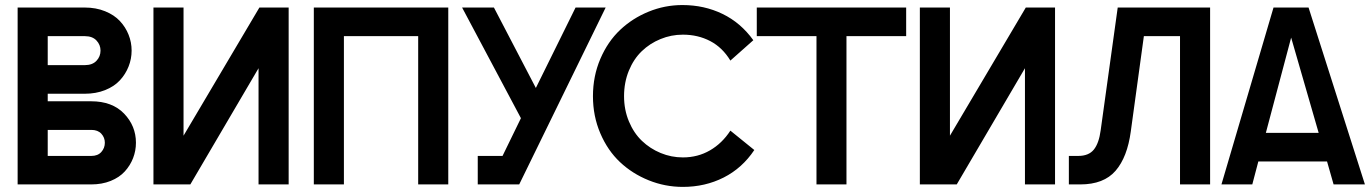

<svg xmlns="http://www.w3.org/2000/svg" viewBox="-20 -730 5423 760"><path d="M49.8 0V-700.2H314.9Q359.9 -700.2 396 -685.5Q432.1 -670.9 454.6 -646.7Q477.1 -622.6 489 -592.5Q501 -562.5 501 -529.8Q501 -497.1 489 -466.8Q477.1 -436.5 454.6 -412.1Q432.1 -387.7 396 -373.3Q359.9 -358.9 314.9 -358.9H168.9V-329.1H340.8Q424.3 -329.1 471.2 -280.3Q518.1 -231.4 518.1 -165Q518.1 -133.3 506.8 -104.2Q495.6 -75.2 474.1 -51.5Q452.6 -27.8 418.2 -13.9Q383.8 0 340.8 0ZM168.9 -112.8H341.8Q367.2 -112.8 381.1 -128.4Q395 -144 395 -165Q395 -185.5 381.1 -200.7Q367.2 -215.8 341.8 -215.8H168.9ZM168.9 -472.2H315.9Q345.7 -472.2 361.8 -489.3Q377.9 -506.3 377.9 -529.8Q377.9 -552.7 361.8 -569.8Q345.7 -586.9 315.9 -586.9H168.9Z M587.4 0V-700.2H706.5V-192.9L1006.8 -700.2H1122.6V0H1003.4V-460L733.4 0Z M1754.4 -700.2V0H1635.3V-586.9H1341.3V0H1222.2V-700.2Z M1871.1 0V-112.8H1969.2L2042 -262.2L1809.1 -700.2H1935.1L2101.1 -381.8L2258.3 -700.2H2377.4L2035.2 0Z M2683.1 9.8Q2612.3 9.8 2547.6 -16.4Q2482.9 -42.5 2434.1 -88.4Q2385.3 -134.3 2356.2 -202.4Q2327.1 -270.5 2327.1 -349.1Q2327.1 -428.7 2356.4 -497.1Q2385.7 -565.4 2434.6 -611.6Q2483.4 -657.7 2547.4 -683.8Q2611.3 -710 2681.2 -710Q2767.6 -710 2839.8 -675Q2912.1 -640.1 2961.9 -570.8L2871.1 -490.2Q2839.8 -542 2791.3 -567.4Q2742.7 -592.8 2683.1 -592.8Q2636.7 -592.8 2594.5 -575.4Q2552.2 -558.1 2520.3 -527.3Q2488.3 -496.6 2469.2 -450.2Q2450.2 -403.8 2450.2 -349.1Q2450.2 -295.4 2469.5 -249.3Q2488.8 -203.1 2521 -172.4Q2553.2 -141.6 2595.2 -124.3Q2637.2 -106.9 2683.1 -106.9Q2742.2 -106.9 2790.3 -134.8Q2838.4 -162.6 2871.1 -212.9L2965.8 -136.2Q2918 -64.5 2844.5 -27.3Q2771 9.8 2683.1 9.8Z M3211.9 0V-586.9H2975.6V-700.2H3566.9V-586.9H3330.6V0Z M3621.1 0V-700.2H3740.2V-192.9L4040.5 -700.2H4156.2V0H4037.1V-460L3767.1 0Z M4770 -700.2V0H4650.9V-586.9H4507.8L4456.1 -210Q4442.4 -107.9 4395.8 -54Q4349.1 0 4255.9 0H4210.9V-112.8H4248Q4289.6 -112.8 4309.8 -137.9Q4330.1 -163.1 4336.9 -214.8L4404.3 -700.2Z M4814.9 0 5021 -700.2H5159.7L5382.8 0H5258.8L5232.9 -90.8H4960.9L4937 0ZM4990.7 -204.1H5199.7L5090.8 -581.1Z"/></svg>

Font: Cakra Normal
Style: Regular
Weight: 400
Designer: Lucia Kollert, Vojtech Kollert
Foundry: OoM Type
Version: Version 1.000;Glyphs 3.1.1 (3148)